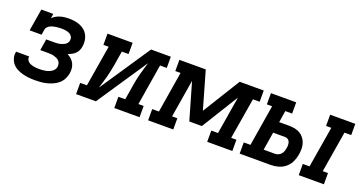

<svg xmlns="http://www.w3.org/2000/svg" viewBox="-36 -999 2772 1478"><g transform="rotate(20 1350.0 -260.0)"><path d="M259 8Q233 8 207 5.5Q181 3 157 -3.5Q133 -10 111 -21Q89 -32 73 -50Q57 -68 49.5 -92.5Q42 -117 46 -142Q47 -144 47 -145.5Q47 -147 48 -149H155Q155 -149 154.5 -148Q154 -147 154 -146Q152 -135 157 -124Q162 -113 170.5 -106Q179 -99 189.5 -95Q200 -91 211.5 -88.5Q223 -86 235 -85Q247 -84 259 -84Q271 -84 283.5 -85Q296 -86 308.5 -88Q321 -90 333.5 -94.5Q346 -99 357.5 -106Q369 -113 377 -124Q385 -135 387 -147Q389 -160 386 -173Q383 -186 375 -195Q367 -204 355.5 -209.5Q344 -215 332 -218.5Q320 -222 307 -223Q294 -224 281 -224H218L233 -317H296Q307 -317 318 -317.5Q329 -318 340 -320Q351 -322 362 -326Q373 -330 383 -336Q393 -342 400 -352Q407 -362 408 -373Q411 -390 402.5 -404Q394 -418 380 -424.5Q366 -431 349.5 -433.5Q333 -436 316 -436Q304 -436 292.5 -435Q281 -434 270 -432.5Q259 -431 247 -428Q235 -425 224.5 -419.5Q214 -414 205 -405Q196 -396 194 -384L187 -339H89L119 -520H217L211 -483Q224 -496 240.5 -505Q257 -514 274 -519Q291 -524 308.5 -526Q326 -528 343 -528Q367 -528 390.5 -524.5Q414 -521 435.5 -512Q457 -503 474 -488.5Q491 -474 501.5 -453.5Q512 -433 515 -409Q518 -385 514 -362Q512 -345 505 -329.5Q498 -314 485.5 -301.5Q473 -289 457.5 -281Q442 -273 426 -267Q444 -258 459 -244.5Q474 -231 483 -213Q492 -195 494 -174Q496 -153 492 -131Q488 -108 476 -85Q464 -62 444.5 -45.5Q425 -29 401.5 -18.5Q378 -8 354 -2Q330 4 306 6Q282 8 259 8Z M593 0V-92H648L704 -428H661V-520H867V-428H812L793 -312Q788 -286 783 -260Q778 -234 771 -208.5Q764 -183 756 -157.5Q748 -132 741 -107L1018 -520H1180V-428H1125L1070 -92H1113V0H906V-92H962L981 -208Q985 -234 990.5 -260Q996 -286 1002.5 -311.5Q1009 -337 1017 -362.5Q1025 -388 1032 -413L755 0Z M1183 0V-92H1238L1293 -428H1250V-520H1466L1554 -213L1744 -520H1941V-428H1886L1830 -92H1873V0H1667V-92H1722L1773 -401L1587 -100H1484L1397 -401L1346 -92H1389V0Z M2417 0V-92H2472L2528 -428H2485V-520H2691V-428H2636L2580 -92H2623V0ZM1933 0V-92H1988L2043 -428H2000V-520H2207V-428H2151L2136 -332H2218Q2242 -332 2265 -327.5Q2288 -323 2307.5 -311.5Q2327 -300 2340.5 -282Q2354 -264 2361 -242.5Q2368 -221 2368 -197Q2368 -173 2364 -149Q2359 -119 2345.5 -89.5Q2332 -60 2307 -39Q2282 -18 2251 -9Q2220 0 2189 0ZM2096 -92H2189Q2202 -92 2215 -97.5Q2228 -103 2237.5 -113.5Q2247 -124 2251.5 -137Q2256 -150 2258 -163Q2261 -176 2260.5 -189.5Q2260 -203 2256 -214.5Q2252 -226 2241.5 -233Q2231 -240 2218 -240H2120Z"/></g></svg>

Font: Iosevka Etoile SmBdObl
Style: Regular
Weight: 600
Italic angle: -9°
Designer: Belleve Invis
Foundry: Belleve Invis
Version: Version 15.5.2; ttfautohint (v1.8.4)